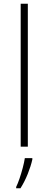

<svg xmlns="http://www.w3.org/2000/svg" viewBox="-20 -780 257 1021"><path d="M128 0H90V-760H128ZM152 68Q144 104 127.5 145Q111 186 89 221H66V214Q74 198 83.5 170.5Q93 143 101 112.5Q109 82 112 61H152Z"/></svg>

Font: Noto Sans Bengali UI ExtraLight
Style: Regular
Weight: 200
Designer: Jelle Bosma - Monotype Design Team
Foundry: Monotype Imaging Inc.
Version: Version 2.003; ttfautohint (v1.8.4.7-5d5b)